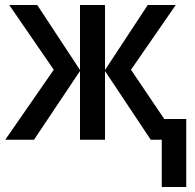

<svg xmlns="http://www.w3.org/2000/svg" viewBox="-20 -559 779 768"><path d="M683 -539 504 -280 637 -83H725V189H627V0H583L400 -275V0H300V-275L116 0H1L195 -280L17 -539H129L300 -279V-539H400V-279L571 -539Z"/></svg>

Font: Noto Sans Display SemiCondensed Medium
Style: Regular
Weight: 500
Width: 4
Designer: Monotype Design Team
Foundry: Monotype Imaging Inc.
Version: Version 2.003